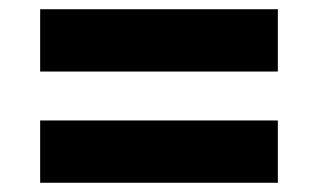

<svg xmlns="http://www.w3.org/2000/svg" viewBox="-20 -512 690 416"><path d="M67 -357V-492H582V-357ZM67 -116V-251H582V-116Z"/></svg>

Font: Azeret Mono Thin
Style: Bold
Weight: 700
Version: Version 1.002